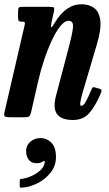

<svg xmlns="http://www.w3.org/2000/svg" viewBox="-26 -552 511 904"><path d="M82 -520H203.5Q224.5 -520 227.8 -516.2Q231 -512.5 227.5 -495.5L217 -449Q211.5 -423.5 215.5 -423.8Q219.5 -424 232 -445Q284 -532 358 -532Q392.5 -532 416.8 -514.8Q441 -497.5 446.2 -455.8Q451.5 -414 429.5 -341L359.5 -104.5Q357.5 -97.5 354.5 -82.8Q351.5 -68 351.5 -64.5Q351.5 -53.5 357 -53.5Q367 -53.5 378.2 -73.8Q389.5 -94 403.5 -128Q407.5 -137.5 410.5 -140.2Q413.5 -143 422 -140L443.5 -134Q451.5 -131.5 452 -127Q452.5 -122.5 448 -111Q424.5 -55.5 395.8 -21.2Q367 13 317 13Q231 13 231 -56.5Q231 -66 233 -78.8Q235 -91.5 238 -102L296.5 -324Q312.5 -383 317.2 -418.5Q322 -454 297 -454Q278 -454 257.5 -428.2Q237 -402.5 217.2 -360Q197.5 -317.5 180.8 -266.8Q164 -216 153 -166.5L121 -26.5Q118 -12.5 113.5 -6.2Q109 0 91.5 0H24.5Q0.5 0 -4 -4.5Q-8.5 -9 -4 -27.5L89.5 -431.5Q93 -444.5 90 -447.2Q87 -450 80 -450H76Q64 -450 61.5 -455Q59 -460 59 -473.5V-497Q59 -512.5 63 -516.2Q67 -520 82 -520ZM97 159Q97 132.5 117 115.2Q137 98 165 98Q193.5 98 215.5 119.5Q237.5 141 237.5 188Q237.5 228 213.2 259.5Q189 291 152.2 310Q115.5 329 78 331.5Q71.5 332 69.2 331Q67 330 67 323.5V298.5Q67 292.5 69.8 291.5Q72.5 290.5 77.5 290Q97.5 287.5 121.5 277Q145.5 266.5 163.8 250Q182 233.5 184.5 212.5Q188.5 201 175.5 209Q163.5 216.5 146.5 216.5Q122 216.5 109.5 200.5Q97 184.5 97 159Z"/></svg>

Font: Besley* Condensed Semi
Style: Italic
Weight: 600
Width: 3
Italic angle: -13°
Designer: Owen Earl
Foundry: indestructible type*
Version: Version 3.000; ttfautohint (v1.8.3)